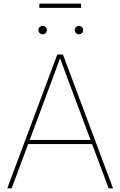

<svg xmlns="http://www.w3.org/2000/svg" viewBox="-20 -1024 655 1044"><path d="M19.5 0 291.5 -727.5H322.3L594.7 0H570.8L359.9 -563.5Q345.2 -602.5 330.8 -641.6Q316.4 -680.7 302.2 -719.7H311Q296.9 -680.7 282.5 -641.6Q268.1 -602.5 253.4 -563.5L43.5 0ZM127.4 -240.7V-263.2H487.3V-240.7ZM409.7 -837.4Q399.9 -837.4 393.1 -844.2Q386.2 -851.1 386.2 -860.8Q386.2 -870.1 393.1 -876.7Q399.9 -883.3 409.7 -883.3Q418.9 -883.3 425.5 -876.7Q432.1 -870.1 432.1 -860.8Q432.1 -851.1 425.5 -844.2Q418.9 -837.4 409.7 -837.4ZM212.4 -837.4Q202.6 -837.4 195.8 -844.2Q189 -851.1 189 -860.8Q189 -870.1 195.8 -876.7Q202.6 -883.3 212.4 -883.3Q221.7 -883.3 228.3 -876.7Q234.9 -870.1 234.9 -860.8Q234.9 -851.1 228.3 -844.2Q221.7 -837.4 212.4 -837.4ZM420.9 -1003.9V-981.4H193.8V-1003.9Z"/></svg>

Font: Inter 24pt Thin
Style: Regular
Weight: 250
Designer: Rasmus Andersson
Foundry: rsms
Version: Version 4.001;git-66647c0bb